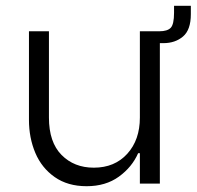

<svg xmlns="http://www.w3.org/2000/svg" viewBox="-20 -634 679 663"><path d="M80 -526H149V-228Q149 -143 192.5 -99Q236 -55 304 -55Q376 -55 419.5 -103Q463 -151 463 -228V-526H530Q558 -526 569.5 -538Q581 -550 581 -590V-614H639V-585Q639 -531 612 -508Q585 -485 544 -485H532V0H463V-105H457Q436 -57 390.5 -24Q345 9 279 9Q214 9 169 -22.5Q124 -54 102 -106Q80 -158 80 -220Z"/></svg>

Font: Lopes Sans Light
Style: Regular
Weight: 300
Designer: Gabriel Lam, Diego Maldonado
Foundry: TypeRant, Foresti Design
Version: Version 4.000